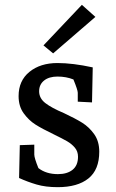

<svg xmlns="http://www.w3.org/2000/svg" viewBox="-20 -765 479 795"><path d="M59 -28 62 -164 122 -166V-125Q122 -111 139 -69Q171 -44 220 -44Q258 -44 280.5 -62Q303 -80 303 -116Q303 -138 290 -153.5Q277 -169 258 -180Q239 -191 202 -209Q154 -232 126.5 -249.5Q99 -267 78 -296Q57 -325 57 -367Q57 -431 102 -467.5Q147 -504 218 -504Q281 -504 364 -486L361 -341L302 -344V-381Q302 -392 284 -436Q254 -448 218 -448Q183 -448 162.5 -431.5Q142 -415 142 -387Q142 -358 168 -338Q194 -318 244 -297Q291 -275 320 -257Q349 -239 370 -209.5Q391 -180 391 -137Q391 -62 346 -26Q301 10 219 10Q169 10 131.5 -1Q94 -12 59 -28ZM160 -577 319 -745 375 -695 200 -544Z"/></svg>

Font: Andada Pro Medium
Style: Regular
Weight: 500
Designer: Carolina Giovagnoli
Foundry: Huerta Tipografica
Version: Version 3.005; ttfautohint (v1.8.4)